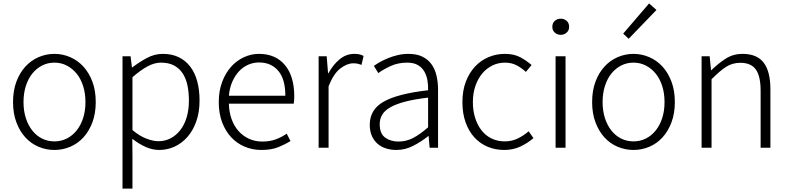

<svg xmlns="http://www.w3.org/2000/svg" viewBox="-20 -861 4602 1119"><path d="M297 13Q249 13 205 -5.5Q161 -24 128 -60Q95 -96 75.5 -148Q56 -200 56 -266Q56 -333 75.5 -385Q95 -437 128 -473Q161 -509 205 -528Q249 -547 297 -547Q345 -547 389 -528Q433 -509 466 -473Q499 -437 518.5 -385Q538 -333 538 -266Q538 -200 518.5 -148Q499 -96 466 -60Q433 -24 389 -5.5Q345 13 297 13ZM297 -37Q336 -37 369 -53.5Q402 -70 426.5 -100.5Q451 -131 464.5 -173Q478 -215 478 -266Q478 -317 464.5 -359.5Q451 -402 426.5 -432Q402 -462 369 -479Q336 -496 297 -496Q258 -496 225 -479Q192 -462 168 -432Q144 -402 130.5 -359.5Q117 -317 117 -266Q117 -215 130.5 -173Q144 -131 168 -100.5Q192 -70 225 -53.5Q258 -37 297 -37Z M741 -533 749 -468H751Q790 -498 835 -522.5Q880 -547 929 -547Q982 -547 1022 -527.5Q1062 -508 1089 -472.5Q1116 -437 1129.5 -387Q1143 -337 1143 -275Q1143 -207 1124 -153.5Q1105 -100 1072.5 -63Q1040 -26 997.5 -6.5Q955 13 908 13Q870 13 831.5 -3.5Q793 -20 751 -52L752 46V238H694V-533ZM752 -103Q795 -67 834.5 -52.5Q874 -38 903 -38Q942 -38 974.5 -55Q1007 -72 1031 -103Q1055 -134 1068 -177.5Q1081 -221 1081 -275Q1081 -323 1072.5 -363.5Q1064 -404 1044.5 -433.5Q1025 -463 994 -479.5Q963 -496 918 -496Q880 -496 839.5 -474Q799 -452 752 -411Z M1503 13Q1452 13 1406.5 -6Q1361 -25 1327.5 -61Q1294 -97 1274.5 -148.5Q1255 -200 1255 -266Q1255 -331 1274.5 -383Q1294 -435 1326.5 -471.5Q1359 -508 1401.5 -527.5Q1444 -547 1489 -547Q1586 -547 1640.5 -482Q1695 -417 1695 -299Q1695 -277 1692 -257H1314Q1315 -208 1329.5 -167.5Q1344 -127 1369.5 -98Q1395 -69 1430.5 -52.5Q1466 -36 1509 -36Q1552 -36 1586.5 -48.5Q1621 -61 1651 -82L1673 -39Q1641 -19 1601 -3Q1561 13 1503 13ZM1643 -303Q1643 -400 1601.5 -448.5Q1560 -497 1490 -497Q1457 -497 1427 -484Q1397 -471 1373.5 -446Q1350 -421 1334 -385Q1318 -349 1314 -303Z M1837 -533H1884L1892 -434H1894Q1922 -485 1960 -516Q1998 -547 2045 -547Q2061 -547 2073.5 -544.5Q2086 -542 2099 -535L2087 -483Q2073 -488 2063.5 -490Q2054 -492 2038 -492Q2003 -492 1963.5 -462Q1924 -432 1895 -358V0H1837Z M2290 13Q2258 13 2229.5 4Q2201 -5 2180 -23.5Q2159 -42 2147 -69.5Q2135 -97 2135 -134Q2135 -223 2217 -269Q2299 -315 2475 -335Q2476 -365 2471 -393.5Q2466 -422 2452.5 -445Q2439 -468 2415 -482Q2391 -496 2353 -496Q2300 -496 2256.5 -476Q2213 -456 2185 -435L2159 -477Q2174 -488 2195.5 -500Q2217 -512 2243 -522.5Q2269 -533 2298.5 -540Q2328 -547 2361 -547Q2409 -547 2441.5 -531Q2474 -515 2494.5 -487Q2515 -459 2524 -420.5Q2533 -382 2533 -338V0H2484L2478 -68H2476Q2435 -35 2388 -11Q2341 13 2290 13ZM2302 -36Q2347 -36 2387 -56.5Q2427 -77 2475 -119V-292Q2397 -283 2343 -269Q2289 -255 2255.5 -236Q2222 -217 2207.5 -192.5Q2193 -168 2193 -137Q2193 -82 2225 -59Q2257 -36 2302 -36Z M2919 13Q2867 13 2822.5 -5.5Q2778 -24 2745 -60Q2712 -96 2693.5 -148Q2675 -200 2675 -266Q2675 -333 2695 -385Q2715 -437 2748.5 -473Q2782 -509 2827 -528Q2872 -547 2922 -547Q2976 -547 3013 -527Q3050 -507 3078 -482L3045 -442Q3020 -465 2990.5 -480.5Q2961 -496 2923 -496Q2883 -496 2849 -479Q2815 -462 2790 -432Q2765 -402 2750.5 -359.5Q2736 -317 2736 -266Q2736 -215 2749.5 -173Q2763 -131 2787 -100.5Q2811 -70 2845.5 -53.5Q2880 -37 2922 -37Q2964 -37 2999 -54.5Q3034 -72 3061 -96L3089 -56Q3054 -26 3012 -6.5Q2970 13 2919 13Z M3218 -533H3276V0H3218ZM3248 -658Q3228 -658 3213.5 -671Q3199 -684 3199 -704Q3199 -727 3213.5 -739.5Q3228 -752 3248 -752Q3268 -752 3282.5 -739.5Q3297 -727 3297 -704Q3297 -684 3282.5 -671Q3268 -658 3248 -658Z M3672 13Q3624 13 3580 -5.5Q3536 -24 3503 -60Q3470 -96 3450.5 -148Q3431 -200 3431 -266Q3431 -333 3450.5 -385Q3470 -437 3503 -473Q3536 -509 3580 -528Q3624 -547 3672 -547Q3720 -547 3764 -528Q3808 -509 3841 -473Q3874 -437 3893.5 -385Q3913 -333 3913 -266Q3913 -200 3893.5 -148Q3874 -96 3841 -60Q3808 -24 3764 -5.5Q3720 13 3672 13ZM3672 -37Q3711 -37 3744 -53.5Q3777 -70 3801.5 -100.5Q3826 -131 3839.5 -173Q3853 -215 3853 -266Q3853 -317 3839.5 -359.5Q3826 -402 3801.5 -432Q3777 -462 3744 -479Q3711 -496 3672 -496Q3633 -496 3600 -479Q3567 -462 3543 -432Q3519 -402 3505.5 -359.5Q3492 -317 3492 -266Q3492 -215 3505.5 -173Q3519 -131 3543 -100.5Q3567 -70 3600 -53.5Q3633 -37 3672 -37ZM3612 -665 3763 -841 3806 -803 3644 -635Z M4116 -533 4124 -452H4126Q4167 -492 4210 -519.5Q4253 -547 4308 -547Q4392 -547 4431 -495.5Q4470 -444 4470 -341V0H4413V-333Q4413 -417 4385 -456Q4357 -495 4295 -495Q4248 -495 4211 -471Q4174 -447 4127 -399V0H4069V-533Z"/></svg>

Font: Kinto Sans Light
Style: Regular
Weight: 300
Designer: Authors: Ryoko NISHIZUKA  (kana & ideographs); Paul D. Hunt (Latin, Greek & Cyrillic); Wenlong ZHANG  (bopomofo); Sandol
Foundry: Adobe Systems Incorporated, ookami Inc.
Version: Version 0.001